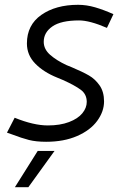

<svg xmlns="http://www.w3.org/2000/svg" viewBox="-20 -582 503 799"><path d="M9 0ZM341 -158Q341 -190 316 -208.5Q291 -227 242 -249L218 -259Q161 -282 126.5 -317.5Q92 -353 92 -401Q92 -478 152 -520Q212 -562 305 -562Q340 -562 376 -551.5Q412 -541 452 -523L425 -466Q353 -497 309 -497Q234 -497 198 -472Q162 -447 162 -408Q162 -377 189 -353.5Q216 -330 257 -311L279 -302Q324 -283 350 -268Q376 -253 394.5 -226.5Q413 -200 413 -160Q413 -118 384.5 -79Q356 -40 301 -16Q246 8 172 8Q130 8 100.5 0.5Q71 -7 29 -23L9 -30L41 -92Q120 -60 179 -60Q230 -60 267 -74Q304 -88 322.5 -110.5Q341 -133 341 -158ZM98 197H42L137 46H207Z"/></svg>

Font: Cambay Devanagari
Style: Italic
Weight: 400
Italic angle: -11°
Designer: Pooja Saxena
Foundry: Pooja Saxena
Version: Version 1.018;PS 001.018;hotconv 1.0.70;makeotf.lib2.5.58329